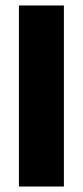

<svg xmlns="http://www.w3.org/2000/svg" viewBox="-20 -680 302 700"><path d="M49 0V-660H213V0Z"/></svg>

Font: Bricolage Grotesque 36pt ExtraBold
Style: Regular
Weight: 800
Designer: Mathieu Triay
Foundry: Atelier Triay
Version: Version 1.000;gftools[0.9.30]